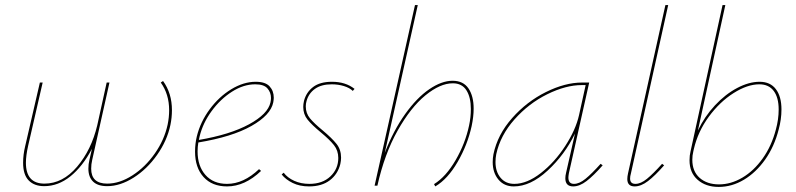

<svg xmlns="http://www.w3.org/2000/svg" viewBox="-20 -731 3135 756"><path d="M657 -297Q657 -268 651 -239Q638 -177 598.5 -121Q559 -65 506 -31.5Q453 2 402 2Q365 2 346.5 -16Q328 -34 328 -67Q328 -85 332 -101L342 -145Q305 -75 257 -36.5Q209 2 154 2Q115 2 93 -20.5Q71 -43 71 -90Q71 -122 79 -155L137 -406H148L91 -158Q82 -118 82 -90Q82 -8 155 -8Q227 -8 283.5 -74.5Q340 -141 363 -238L400 -406H411L343 -101Q339 -84 339 -67Q339 -8 402 -8Q451 -8 501.5 -40.5Q552 -73 589.5 -126.5Q627 -180 640 -240Q646 -269 646 -297Q646 -360 613 -406L622 -412Q657 -364 657 -297Z M1058 -346Q1058 -340 1056 -328Q1046 -278 970 -235Q894 -192 761 -170Q758 -152 758 -135Q758 -77 789 -42Q820 -7 874 -7Q939 -7 1000 -65L1008 -58Q944 3 874 3Q815 3 781.5 -34Q748 -71 748 -134Q748 -165 755 -194Q769 -251 805.5 -300.5Q842 -350 890.5 -379.5Q939 -409 987 -409Q1025 -409 1041.5 -391Q1058 -373 1058 -346ZM1047 -345Q1047 -367 1033 -383Q1019 -399 985 -399Q939 -399 893.5 -370Q848 -341 813.5 -294Q779 -247 766 -194L763 -180Q886 -201 960.5 -241.5Q1035 -282 1045 -328Q1047 -338 1047 -345Z M1089 -44 1097 -51Q1112 -31 1138.5 -19Q1165 -7 1198 -7Q1250 -7 1281 -36.5Q1312 -66 1312 -109Q1312 -138 1295 -159.5Q1278 -181 1243 -210Q1208 -239 1191 -260Q1174 -281 1174 -310Q1174 -321 1177 -334Q1186 -368 1213 -388.5Q1240 -409 1287 -409Q1341 -409 1376 -381L1369 -373Q1357 -385 1334.5 -392Q1312 -399 1286 -399Q1245 -399 1220 -381Q1195 -363 1187 -333Q1184 -323 1184 -312Q1184 -285 1200.5 -265Q1217 -245 1250 -218Q1287 -187 1305 -164.5Q1323 -142 1323 -110Q1323 -99 1320 -85Q1310 -45 1278.5 -21Q1247 3 1197 3Q1160 3 1132.5 -10.5Q1105 -24 1089 -44Z M1845 -303Q1845 -272 1837 -234Q1821 -161 1782 -93.5Q1743 -26 1694 3L1689 -6Q1736 -35 1774 -100.5Q1812 -166 1827 -237Q1834 -269 1834 -302Q1834 -348 1816.5 -375.5Q1799 -403 1763 -403Q1713 -403 1655 -355.5Q1597 -308 1545.5 -216.5Q1494 -125 1466 0H1455L1614 -711H1625L1495 -129Q1529 -217 1575 -281.5Q1621 -346 1670 -379.5Q1719 -413 1762 -413Q1804 -413 1824.5 -383Q1845 -353 1845 -303Z M2353 -80Q2317 -39 2289.5 -18Q2262 3 2237 3Q2206 3 2206 -29Q2206 -39 2209 -51L2244 -205Q2204 -122 2136.5 -59.5Q2069 3 2003 3Q1965 3 1942.5 -24Q1920 -51 1920 -93Q1920 -108 1923 -124Q1939 -201 1996.5 -266Q2054 -331 2129.5 -368.5Q2205 -406 2272 -406H2300L2220 -49Q2218 -37 2218 -32Q2218 -7 2240 -7Q2261 -7 2285.5 -27Q2310 -47 2345 -86ZM2260 -278 2286 -396H2271Q2208 -396 2135 -360Q2062 -324 2006 -261Q1950 -198 1934 -124Q1931 -108 1931 -93Q1931 -55 1951 -31Q1971 -7 2005 -7Q2055 -7 2109.5 -49.5Q2164 -92 2205.5 -156Q2247 -220 2260 -278Z M2450 -26Q2450 -36 2453 -49L2600 -711H2611L2464 -47Q2461 -37 2461 -28Q2461 -7 2482 -7Q2503 -7 2527.5 -27Q2552 -47 2587 -86L2595 -80Q2559 -39 2531.5 -18Q2504 3 2479 3Q2450 3 2450 -26Z M3057 -300Q3057 -261 3046 -221Q3029 -154 2993 -103Q2957 -52 2909.5 -23.5Q2862 5 2810 5Q2759 5 2727 -23Q2695 -51 2695 -100Q2695 -119 2699 -135L2825 -711H2836L2728 -217Q2754 -272 2795 -316Q2836 -360 2882.5 -384.5Q2929 -409 2971 -409Q3013 -409 3035 -380Q3057 -351 3057 -300ZM3046 -300Q3046 -347 3026.5 -373Q3007 -399 2970 -399Q2923 -399 2868.5 -364.5Q2814 -330 2771 -271.5Q2728 -213 2712 -144L2710 -135Q2706 -119 2706 -102Q2706 -56 2735 -30.5Q2764 -5 2811 -5Q2858 -5 2903 -31.5Q2948 -58 2983 -107Q3018 -156 3035 -221Q3046 -261 3046 -300Z"/></svg>

Font: Ysabeau Hairline
Style: Italic
Weight: 100
Italic angle: -12°
Designer: Christian Thalmann (Catharsis Fonts)
Version: Version 0.003